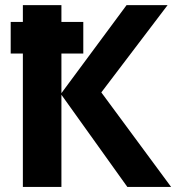

<svg xmlns="http://www.w3.org/2000/svg" viewBox="-20 -734 712 754"><path d="M22 -523.9V-647.9H69.8V-713.9H221.2V-647.9H307.1V-523.9H221.2V-368.2L477.1 -713.9H638.2L377.9 -371.1L651.9 0H480L221.2 -361.8V0H69.8V-523.9Z"/></svg>

Font: Droid Sans Thai
Style: Bold
Weight: 700
Designer: Steve Matteson
Foundry: Ascender Corporation
Version: Version 1.00